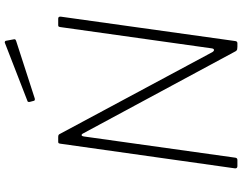

<svg xmlns="http://www.w3.org/2000/svg" viewBox="-124 -879 1003 795"><g transform="rotate(-90 377.5 -481.5)"><path d="M698 -742Q707 -742 706 -731L605 -9Q604 0 596 0H581Q575 0 570.5 -1Q566 -2 563 -7L223 -638Q219 -646 215 -645Q211 -644 210 -636L122 -8Q121 -4 119 -2Q117 0 112 0H87Q82 0 79.5 -3Q77 -6 78 -11L180 -733Q181 -739 182.5 -740.5Q184 -742 189 -742H207Q213 -742 216 -740.5Q219 -739 221 -734L559 -104Q564 -96 569 -97Q574 -98 575 -108L663 -734Q664 -739 665.5 -740.5Q667 -742 671 -742ZM606 -959 612 -927Q613 -923 612 -920.5Q611 -918 605 -916L367 -839Q363 -838 360 -839.5Q357 -841 357 -845L353 -860Q352 -868 356 -869L598 -963Q600 -964 603 -962.5Q606 -961 606 -959Z"/></g></svg>

Font: Libre Franklin Thin Thin
Style: Italic
Weight: 250
Italic angle: -8°
Version: Version 3.000